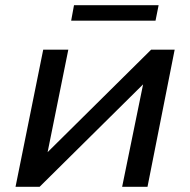

<svg xmlns="http://www.w3.org/2000/svg" viewBox="-20 -722 736 742"><path d="M255 -642H581L593 -702H266ZM40 0H133L533 -396L452 0H550L655 -530H564L164 -134L244 -530H147Z"/></svg>

Font: AWKNG-Font Medium
Style: Italic
Weight: 500
Italic angle: -11.3°
Designer: Awakening Church
Foundry: Awakening Church
Version: Version 1.700;PS 001.700;hotconv 1.0.88;makeotf.lib2.5.64775